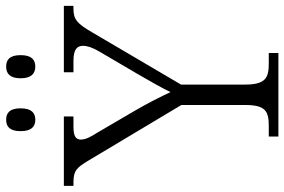

<svg xmlns="http://www.w3.org/2000/svg" viewBox="-182 -772 946 639"><g transform="rotate(-90 291.5 -453.0)"><path d="M389 -809C411 -809 427 -821 427 -858C427 -895 411 -906 389 -906C367 -906 350 -895 350 -858C350 -821 367 -809 389 -809ZM212 -809C234 -809 250 -821 250 -858C250 -895 234 -906 212 -906C190 -906 174 -895 174 -858C174 -821 190 -809 212 -809ZM156 0H434V-32H399C352 -32 329 -42 329 -111V-324L503 -620C532 -670 546 -682 581 -682H591V-714H370V-682H408C445 -682 458 -671 458 -650C458 -636 452 -618 439 -596L361 -463C337 -421 315 -383 304 -359C288 -393 267 -435 243 -476L167 -606C156 -623 146 -641 146 -657C146 -671 152 -682 188 -682H223V-714H-8V-682H3C42 -682 52 -672 75 -634L261 -323V-109C261 -41 238 -32 191 -32H156Z"/></g></svg>

Font: Noto Serif Telugu Light
Style: Regular
Weight: 300
Designer: Jelle Bosma - Monotype Design Team
Foundry: Monotype Imaging Inc.
Version: Version 2.005